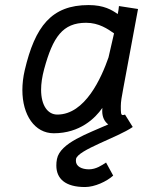

<svg xmlns="http://www.w3.org/2000/svg" viewBox="-20 -525 568 762"><path d="M527.8 -489.3 452.1 -501C451.2 -491.2 449.7 -480.5 447.3 -469.2C423.8 -485.4 393.1 -504.9 331.5 -504.9C184.6 -504.9 119.1 -420.9 78.1 -246.1C71.8 -218.8 68.8 -192.4 68.8 -167.5C68.8 -68.4 117.7 3.9 193.4 3.9C296.9 3.9 357.9 -55.7 386.2 -96.7C385.7 -92.3 385.7 -88.4 385.7 -84.5C385.7 -60.5 394.5 -42.5 409.7 -31.2C330.6 4.4 218.8 41.5 206.1 106C204.1 115.2 203.6 123.5 203.6 131.8C203.6 183.6 238.3 217.3 317.4 217.3C356 217.3 403.3 195.3 429.2 171.9L400.9 120.1C384.3 130.9 361.3 147 333 147C304.7 147 281.2 135.7 281.2 113.3C281.2 110.8 281.2 108.4 281.7 106C288.6 69.8 447.3 20.5 506.8 -21L476.1 -70.3C472.7 -68.8 469.7 -68.4 467.3 -68.4C459.5 -68.4 459.5 -78.1 459.5 -104.5C459.5 -120.1 462.9 -141.6 469.2 -173.8ZM155.3 -251C189.9 -377.9 228.5 -434.6 321.8 -434.6C372.6 -434.6 408.2 -409.7 432.6 -392.6L410.6 -296.9C382.3 -215.8 317.9 -70.3 207.5 -70.3C169.4 -70.3 143.1 -106.4 143.1 -168.9C143.1 -192.9 147 -220.2 155.3 -251Z"/></svg>

Font: Fantasque Sans Mono
Style: RegItalic
Weight: 400
Italic angle: -11°
Monospace: yes
Designer: Jany Belluz
Version: Version 1.6.3